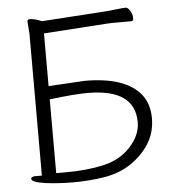

<svg xmlns="http://www.w3.org/2000/svg" viewBox="-52 -755 732 809"><g transform="rotate(-5 314.5 -350.0)"><path d="M222 7 183 6Q94 2 63 -11Q50 -17 50 -23Q50 -31 65 -33H96V-634L92 -685Q92 -694 103 -694Q122 -694 151 -682L152 -681L425 -699Q449 -701 474 -704Q499 -707 509 -707Q519 -707 528 -691Q537 -675 537 -661.5Q537 -648 529 -648H466Q440 -648 426 -647L157 -629V-406L310 -415Q481 -415 546 -336Q579 -295 579 -234Q579 -173 549 -126Q519 -79 470.5 -46.5Q422 -14 358 -3.5Q294 7 222 7ZM65 -33ZM157 -38H198Q287 -38 358 -54Q429 -70 473.5 -119Q518 -168 518 -222Q518 -363 318 -363Q260 -363 157 -350ZM310 -415ZM92 -685Z"/></g></svg>

Font: LXGW WenKai TC Light
Style: Regular
Weight: 300
Designer: LXGW / Fontworks Inc.
Foundry: LXGW / Fontworks Inc.
Version: Version 1.330